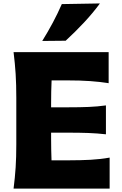

<svg xmlns="http://www.w3.org/2000/svg" viewBox="-20 -1119 723 1139"><path d="M60.5 0Q68.8 -64.9 72.8 -125.7Q76.7 -186.5 76.7 -263.2V-538.6Q76.7 -617.7 72.8 -680.4Q68.8 -743.2 60.5 -809.6H624.5V-625.5Q573.2 -633.8 514.9 -637.9Q456.5 -642.1 377.9 -642.1H286.1Q284.7 -609.4 283.9 -575.9Q283.2 -542.5 283.2 -504.9V-482.4H380.9Q453.6 -482.4 506.3 -484.6Q559.1 -486.8 608.4 -493.7V-322.3Q556.6 -328.1 503.9 -330.1Q451.2 -332 380.4 -332H283.2V-296.9Q283.2 -261.2 283.9 -229.7Q284.7 -198.2 285.6 -168H392.1Q458 -168 516.8 -171.1Q575.7 -174.3 630.4 -184.1V0ZM230.5 -876Q298.3 -984.4 346.7 -1094.7L572.8 -1098.6Q530.8 -1041.5 478.8 -985.8Q426.8 -930.2 369.6 -877.4Z"/></svg>

Font: Pinar DS1 ExtraBold
Style: Regular
Weight: 800
Designer: Amin Abedi
Version: Version 3.000